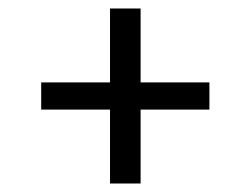

<svg xmlns="http://www.w3.org/2000/svg" viewBox="-20 -551 590 452"><path d="M239 -119V-293H77V-357H239V-531H311V-357H473V-293H311V-119Z"/></svg>

Font: Lode Term
Style: Regular
Weight: 400
Monospace: yes
Designer: Belleve Invis
Foundry: Belleve Invis
Version: Version 29.2.0